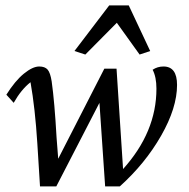

<svg xmlns="http://www.w3.org/2000/svg" viewBox="-20 -667 679 691"><path d="M520.5 -483.4 482.4 -470.7 400.4 -585 287.1 -470.7 248 -483.4 373 -647.5H443.4ZM124 3.9 114.3 -151.4Q106.4 -277.3 89.8 -371.1Q56.2 -344.7 29.3 -296.9L2.9 -326.2Q34.2 -376 65.9 -401.9Q97.7 -427.7 121.1 -427.7Q141.6 -427.7 151.4 -416.5Q161.1 -405.3 166 -374Q176.3 -301.3 183.6 -171.9L189.5 -95.7L355.5 -419.9H399.4L422.9 -58.6Q543 -191.9 543 -347.7Q543 -390.1 529.3 -416Q546.9 -427.7 568.4 -427.7Q617.2 -427.7 617.2 -361.3Q617.2 -278.8 559.8 -178.5Q502.4 -78.1 411.1 3.9H358.4L337.9 -296.9L182.6 3.9Z"/></svg>

Font: Crimson Pro
Style: Italic
Weight: 400
Italic angle: -12°
Designer: Jacques Le Bailly
Foundry: Baron von Fonthausen
Version: Version 1.003